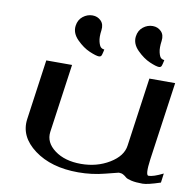

<svg xmlns="http://www.w3.org/2000/svg" viewBox="-83 -833 924 917"><g transform="rotate(10 379.5 -375.0)"><path d="M737.3 -500 683.6 -121.1Q672.9 -42 688.5 -42Q711.9 -42 758.8 -65.4L752.9 -20.5Q691.4 0 667 0Q633.8 0 612.3 -4.9Q590.8 -9.8 584 -16.1Q577.1 -22.5 568.4 -27.3Q559.6 -32.2 546.9 -32.2Q544.9 -32.2 482.9 -16.1Q420.9 0 354.5 0Q223.6 0 141.6 -61Q59.6 -122.1 71.3 -208L112.3 -500H237.3L190.4 -167Q183.6 -115.2 232.9 -78.6Q282.2 -42 360.4 -42Q437.5 -42 498 -78.6Q558.6 -115.2 565.4 -167L612.3 -500ZM638.7 -687.5Q633.8 -653.3 638.7 -632.3Q643.6 -611.3 650.9 -605.5Q658.2 -599.6 667 -599.6Q667 -597.7 665.5 -591.3Q664.1 -585 663.1 -581.1Q662.1 -577.1 660.6 -572.3Q659.2 -567.4 655.8 -564.9Q652.3 -562.5 647.5 -562.5Q633.8 -562.5 602.1 -576.2Q570.3 -589.8 539.6 -620.6Q508.8 -651.4 513.7 -687.5Q517.6 -716.8 538.6 -733.4Q559.6 -750 585 -750Q609.4 -750 626 -733.4Q642.6 -716.8 638.7 -687.5ZM346.7 -687.5Q341.8 -653.3 347.2 -632.3Q352.5 -611.3 359.9 -605.5Q367.2 -599.6 376 -599.6Q376 -597.7 374.5 -591.3Q373 -585 372.1 -581.1Q371.1 -577.1 369.6 -572.3Q368.2 -567.4 364.7 -564.9Q361.3 -562.5 356.4 -562.5Q342.8 -562.5 310.5 -576.2Q278.3 -589.8 247.6 -620.6Q216.8 -651.4 221.7 -687.5Q225.6 -716.8 246.6 -733.4Q267.6 -750 293 -750Q317.4 -750 334 -733.4Q350.6 -716.8 346.7 -687.5Z"/></g></svg>

Font: okolaks
Style: BoldItalic
Weight: 600
Width: 8
Italic angle: -8°
Version: Version 000.6.0